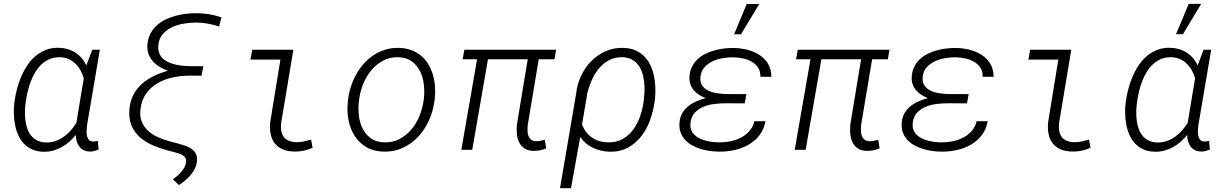

<svg xmlns="http://www.w3.org/2000/svg" viewBox="-20 -791 6496 1014"><path d="M507.3 -528.3 439.5 -128.4Q438.5 -118.2 437.5 -104Q436.5 -89.8 438.7 -76.7Q440.9 -63.5 448 -54Q455.1 -44.4 470.2 -43.9Q477.1 -43.5 483.4 -44.7Q489.7 -45.9 496.6 -46.9L500.5 -1Q489.7 3.4 479.2 6.3Q468.8 9.3 456.5 9.3Q437 9.3 422.9 2.4Q408.7 -4.4 399.4 -16.4Q390.1 -28.3 385.5 -44.2Q380.9 -60.1 380.4 -78.1Q363.8 -58.1 345 -41.5Q326.2 -24.9 304.4 -13.2Q282.7 -1.5 258.5 4.9Q234.4 11.2 207.5 10.3Q173.3 9.3 147.9 -2.7Q122.6 -14.6 104.7 -33.9Q86.9 -53.2 75.7 -78.9Q64.5 -104.5 59.1 -132.8Q53.7 -161.1 53 -190.7Q52.2 -220.2 55.7 -248L57.1 -258.8Q61.5 -290 70.3 -323.2Q79.1 -356.4 92.5 -387.7Q106 -418.9 124.8 -446.8Q143.6 -474.6 168 -495.4Q192.4 -516.1 223.1 -527.8Q253.9 -539.6 291 -538.6Q339.4 -537.6 377.4 -513.4Q415.5 -489.3 436 -445.8L467.3 -528.3ZM115.2 -246.6Q112.3 -226.1 111.8 -202.6Q111.3 -179.2 114 -156.5Q116.7 -133.8 123.8 -112.8Q130.9 -91.8 143.6 -75.7Q156.2 -59.6 175.3 -49.6Q194.3 -39.6 221.2 -38.6Q248 -37.6 271.7 -45.7Q295.4 -53.7 315.7 -67.9Q335.9 -82 352.8 -101.1Q369.6 -120.1 383.3 -142.1L422.4 -377.4Q416 -399.9 405 -419.7Q394 -439.5 378.4 -454.6Q362.8 -469.7 342.8 -478.8Q322.8 -487.8 298.3 -488.8Q268.1 -489.7 243.7 -479.7Q219.2 -469.7 200.2 -452.1Q181.2 -434.6 167 -411.1Q152.8 -387.7 142.8 -361.6Q132.8 -335.4 126.5 -308.3Q120.1 -281.2 116.7 -256.8Z M1137.2 -650.9Q1108.4 -660.6 1078.9 -666Q1049.3 -671.4 1018.6 -671.9Q988.8 -671.9 955.1 -667Q921.4 -662.1 891.8 -648.9Q862.3 -635.7 841.3 -612.8Q820.3 -589.8 816.4 -553.7Q814 -529.8 820.3 -512.2Q826.7 -494.6 839.4 -482.4Q852.1 -470.2 869.6 -462.4Q887.2 -454.6 906.7 -450Q926.3 -445.3 946.5 -443.6Q966.8 -441.9 984.9 -441.4H1053.7L1044.4 -391.1L982.9 -391.6Q938.5 -391.6 894.3 -382.6Q850.1 -373.5 813.5 -352.5Q776.9 -331.5 752 -297.1Q727.1 -262.7 721.7 -212.4Q717.3 -174.8 729.2 -147Q741.2 -119.1 763.4 -99.1Q785.6 -79.1 815.4 -65.9Q845.2 -52.7 877 -44.4L920.9 -32.7Q939 -27.8 957.5 -21.7Q976.1 -15.6 990.5 -5.9Q1004.9 3.9 1013.4 19Q1022 34.2 1020.5 57.1Q1019 78.1 1010.3 96.9Q1001.5 115.7 987.8 132.1Q974.1 148.4 957.8 162.1Q941.4 175.8 924.8 186.5L893.6 156.2Q904.8 147.5 916.5 137.5Q928.2 127.4 938.2 115.7Q948.2 104 955.1 90.8Q961.9 77.6 962.9 62Q963.9 49.3 957.8 41Q951.7 32.7 942.1 27.1Q932.6 21.5 920.9 18.3Q909.2 15.1 899.4 12.2L869.1 4.4Q826.2 -6.8 787.1 -23.7Q748 -40.5 719 -66.2Q689.9 -91.8 674.6 -127.9Q659.2 -164.1 663.6 -214.8Q667 -257.8 684.8 -291Q702.6 -324.2 730.2 -348.6Q757.8 -373 793 -389.9Q828.1 -406.7 866.7 -417.5Q843.8 -425.3 823.5 -437.5Q803.2 -449.7 788.3 -466.3Q773.4 -482.9 765.1 -504.2Q756.8 -525.4 758.3 -551.8Q760.3 -584.5 772.7 -609.9Q785.2 -635.3 805.2 -654.3Q825.2 -673.3 850.8 -686.3Q876.5 -699.2 905 -707Q933.6 -714.8 963.1 -718.3Q992.7 -721.7 1020 -721.2Q1053.7 -721.2 1085.9 -715.6Q1118.2 -710 1149.4 -699.2Z M1312 -528.3H1529.3L1464.8 -141.1Q1459.5 -93.8 1479.2 -67.1Q1499 -40.5 1547.9 -40Q1567.4 -40 1585.9 -44.2Q1604.5 -48.3 1623 -53.7L1630.9 -10.7Q1585 10.7 1534.7 9.3Q1499 8.8 1473.4 -2.2Q1447.8 -13.2 1431.9 -33Q1416 -52.7 1409.9 -80.8Q1403.8 -108.9 1406.7 -143.6L1460.9 -476.1H1302.7Z M1818.8 -268.6Q1823.2 -303.2 1834.5 -336.9Q1845.7 -370.6 1862.8 -400.9Q1879.9 -431.2 1903.1 -456.8Q1926.3 -482.4 1954.6 -500.7Q1982.9 -519 2016.1 -529.1Q2049.3 -539.1 2087.4 -538.1Q2123.5 -537.1 2152.6 -526.1Q2181.6 -515.1 2203.9 -496.6Q2226.1 -478 2241.5 -452.6Q2256.8 -427.2 2265.6 -398.2Q2274.4 -369.1 2277.1 -337.4Q2279.8 -305.7 2276.4 -273.4L2274.4 -256.8Q2267.6 -204.6 2245.8 -156Q2224.1 -107.4 2189.7 -70.1Q2155.3 -32.7 2108.6 -10.7Q2062 11.2 2005.9 9.8Q1952.1 8.3 1913.8 -14.6Q1875.5 -37.6 1852.3 -74.5Q1829.1 -111.3 1820.3 -158Q1811.5 -204.6 1816.9 -252.4ZM1875 -252Q1871.1 -216.3 1875.5 -179.2Q1879.9 -142.1 1895.5 -111.3Q1911.1 -80.6 1938.7 -60.5Q1966.3 -40.5 2008.8 -39.1Q2053.7 -37.6 2089.8 -56.6Q2126 -75.7 2152.3 -106.9Q2178.7 -138.2 2194.8 -177.7Q2210.9 -217.3 2216.8 -257.3L2218.8 -272.9Q2222.7 -308.6 2218.3 -346.2Q2213.9 -383.8 2198.2 -415Q2182.6 -446.3 2154.8 -466.8Q2127 -487.3 2084.5 -488.8Q2039.1 -490.2 2003.2 -470.7Q1967.3 -451.2 1940.9 -419.7Q1914.6 -388.2 1898.4 -348.1Q1882.3 -308.1 1877 -268.6Z M2908.2 -478H2825.2L2767.1 -130.9Q2765.6 -117.2 2765.9 -102.3Q2766.1 -87.4 2770.3 -75Q2774.4 -62.5 2783.9 -54.2Q2793.5 -45.9 2811 -45.4Q2822.8 -44.9 2834.5 -47.6Q2846.2 -50.3 2857.4 -52.7L2864.7 -7.8Q2833 6.3 2798.3 5.9Q2768.1 5.4 2749.8 -7.1Q2731.4 -19.5 2721.7 -39.3Q2711.9 -59.1 2709.7 -83.7Q2707.5 -108.4 2710 -133.8L2767.1 -478H2557.1L2474.1 0H2416.5L2499.5 -478H2423.3L2432.6 -528.3H2917Z M3437 -252.4Q3430.2 -204.6 3413.3 -157.2Q3396.5 -109.9 3367.4 -72.3Q3338.4 -34.7 3297.1 -11.7Q3255.9 11.2 3200.7 10.3Q3154.3 9.3 3112.8 -9.8Q3071.3 -28.8 3044.4 -67.9L2995.6 203.1H2937.5L3022 -292H3022.9V-297.4Q3027.8 -345.7 3048.6 -389.9Q3069.3 -434.1 3102.1 -467.5Q3134.8 -501 3178 -520.3Q3221.2 -539.6 3272 -538.1Q3309.1 -537.1 3336.7 -524.7Q3364.3 -512.2 3384 -491.9Q3403.8 -471.7 3416 -444.6Q3428.2 -417.5 3434.3 -387.5Q3440.4 -357.4 3441.2 -325.4Q3441.9 -293.5 3438.5 -263.2ZM3380.4 -262.7Q3382.8 -284.7 3383.8 -309.6Q3384.8 -334.5 3381.8 -359.4Q3378.9 -384.3 3371.6 -407.2Q3364.3 -430.2 3350.8 -448Q3337.4 -465.8 3317.1 -476.8Q3296.9 -487.8 3268.1 -488.8Q3226.1 -489.7 3194.6 -472.2Q3163.1 -454.6 3140.4 -426Q3117.7 -397.5 3102.8 -361.8Q3087.9 -326.2 3079.1 -291H3080.6L3053.7 -132.8Q3071.3 -88.4 3106.9 -64.2Q3142.6 -40 3190.9 -39.1Q3235.4 -38.1 3268.3 -56.9Q3301.3 -75.7 3324 -106.4Q3346.7 -137.2 3360.1 -175.8Q3373.5 -214.4 3378.9 -252.4Z M3814.5 -245.6Q3786.6 -245.6 3755.1 -242.2Q3723.6 -238.8 3696 -227.5Q3668.5 -216.3 3649.2 -195.6Q3629.9 -174.8 3626.5 -140.1Q3624.5 -120.1 3630.6 -104.7Q3636.7 -89.4 3648.2 -78.4Q3659.7 -67.4 3675.3 -59.8Q3690.9 -52.2 3708.3 -47.9Q3725.6 -43.5 3743.2 -41.3Q3760.7 -39.1 3776.4 -39.1Q3805.7 -38.6 3835.7 -44.4Q3865.7 -50.3 3891.8 -63.5Q3918 -76.7 3937.3 -98.4Q3956.5 -120.1 3964.4 -150.9H4022.5Q4014.6 -106.9 3990.2 -75.9Q3965.8 -44.9 3931.4 -25.6Q3897 -6.3 3856 2.2Q3814.9 10.7 3774.4 9.8Q3751.5 9.3 3726.8 5.9Q3702.1 2.4 3678.7 -4.9Q3655.3 -12.2 3634.5 -23.9Q3613.8 -35.6 3598.4 -52.2Q3583 -68.8 3574.7 -90.8Q3566.4 -112.8 3568.4 -141.1Q3570.3 -170.4 3582.5 -192.1Q3594.7 -213.9 3614 -229.5Q3633.3 -245.1 3657.5 -255.6Q3681.6 -266.1 3707 -272.9Q3688.5 -279.8 3672.4 -290Q3656.2 -300.3 3644.5 -314Q3632.8 -327.6 3626.5 -345Q3620.1 -362.3 3621.1 -383.8Q3622.6 -413.6 3633.8 -436.8Q3645 -460 3663.1 -477.3Q3681.2 -494.6 3704.6 -506.3Q3728 -518.1 3753.9 -525.1Q3779.8 -532.2 3806.6 -535.2Q3833.5 -538.1 3858.4 -537.6Q3893.6 -536.6 3928.5 -527.8Q3963.4 -519 3991.2 -500.7Q4019 -482.4 4036.4 -453.9Q4053.7 -425.3 4053.7 -385.3L3995.6 -385.7Q3996.6 -414.1 3983.9 -433.3Q3971.2 -452.6 3950.7 -464.6Q3930.2 -476.6 3905 -482.2Q3879.9 -487.8 3856 -488.3Q3830.1 -488.8 3800.8 -484.4Q3771.5 -480 3745.6 -468.3Q3719.7 -456.5 3701.2 -436.5Q3682.6 -416.5 3679.2 -385.3Q3676.3 -356.4 3689 -338.6Q3701.7 -320.8 3722.7 -311.3Q3743.7 -301.8 3769 -298.3Q3794.4 -294.9 3815.9 -294.4L3921.9 -293.9L3913.1 -245.1ZM3923.8 -770H3989.7L3893.6 -609.9H3856.9Z M4668.9 -478H4585.9L4527.8 -130.9Q4526.4 -117.2 4526.6 -102.3Q4526.9 -87.4 4531 -75Q4535.2 -62.5 4544.7 -54.2Q4554.2 -45.9 4571.8 -45.4Q4583.5 -44.9 4595.2 -47.6Q4606.9 -50.3 4618.2 -52.7L4625.5 -7.8Q4593.8 6.3 4559.1 5.9Q4528.8 5.4 4510.5 -7.1Q4492.2 -19.5 4482.4 -39.3Q4472.7 -59.1 4470.5 -83.7Q4468.3 -108.4 4470.7 -133.8L4527.8 -478H4317.9L4234.9 0H4177.2L4260.3 -478H4184.1L4193.4 -528.3H4677.7Z M4988.3 -245.6Q4960.4 -245.6 4929 -242.2Q4897.5 -238.8 4869.9 -227.5Q4842.3 -216.3 4823 -195.6Q4803.7 -174.8 4800.3 -140.1Q4798.3 -120.1 4804.4 -104.7Q4810.5 -89.4 4822 -78.4Q4833.5 -67.4 4849.1 -59.8Q4864.7 -52.2 4882.1 -47.9Q4899.4 -43.5 4917 -41.3Q4934.6 -39.1 4950.2 -39.1Q4979.5 -38.6 5009.5 -44.4Q5039.6 -50.3 5065.7 -63.5Q5091.8 -76.7 5111.1 -98.4Q5130.4 -120.1 5138.2 -150.9H5196.3Q5188.5 -106.9 5164.1 -75.9Q5139.6 -44.9 5105.2 -25.6Q5070.8 -6.3 5029.8 2.2Q4988.8 10.7 4948.2 9.8Q4925.3 9.3 4900.6 5.9Q4876 2.4 4852.5 -4.9Q4829.1 -12.2 4808.3 -23.9Q4787.6 -35.6 4772.2 -52.2Q4756.8 -68.8 4748.5 -90.8Q4740.2 -112.8 4742.2 -141.1Q4744.1 -170.4 4756.3 -192.1Q4768.6 -213.9 4787.8 -229.5Q4807.1 -245.1 4831.3 -255.6Q4855.5 -266.1 4880.9 -272.9Q4862.3 -279.8 4846.2 -290Q4830.1 -300.3 4818.4 -314Q4806.6 -327.6 4800.3 -345Q4793.9 -362.3 4794.9 -383.8Q4796.4 -413.6 4807.6 -436.8Q4818.8 -460 4836.9 -477.3Q4855 -494.6 4878.4 -506.3Q4901.9 -518.1 4927.7 -525.1Q4953.6 -532.2 4980.5 -535.2Q5007.3 -538.1 5032.2 -537.6Q5067.4 -536.6 5102.3 -527.8Q5137.2 -519 5165 -500.7Q5192.9 -482.4 5210.2 -453.9Q5227.5 -425.3 5227.5 -385.3L5169.4 -385.7Q5170.4 -414.1 5157.7 -433.3Q5145 -452.6 5124.5 -464.6Q5104 -476.6 5078.9 -482.2Q5053.7 -487.8 5029.8 -488.3Q5003.9 -488.8 4974.6 -484.4Q4945.3 -480 4919.4 -468.3Q4893.6 -456.5 4875 -436.5Q4856.4 -416.5 4853 -385.3Q4850.1 -356.4 4862.8 -338.6Q4875.5 -320.8 4896.5 -311.3Q4917.5 -301.8 4942.9 -298.3Q4968.3 -294.9 4989.7 -294.4L5095.7 -293.9L5086.9 -245.1Z M5420.4 -528.3H5637.7L5573.2 -141.1Q5567.9 -93.8 5587.6 -67.1Q5607.4 -40.5 5656.2 -40Q5675.8 -40 5694.3 -44.2Q5712.9 -48.3 5731.4 -53.7L5739.3 -10.7Q5693.4 10.7 5643.1 9.3Q5607.4 8.8 5581.8 -2.2Q5556.2 -13.2 5540.3 -33Q5524.4 -52.7 5518.3 -80.8Q5512.2 -108.9 5515.1 -143.6L5569.3 -476.1H5411.1Z M6376.5 -528.3 6308.6 -128.4Q6307.6 -118.2 6306.6 -104Q6305.7 -89.8 6307.9 -76.7Q6310.1 -63.5 6317.1 -54Q6324.2 -44.4 6339.4 -43.9Q6346.2 -43.5 6352.5 -44.7Q6358.9 -45.9 6365.7 -46.9L6369.6 -1Q6358.9 3.4 6348.4 6.3Q6337.9 9.3 6325.7 9.3Q6306.2 9.3 6292 2.4Q6277.8 -4.4 6268.6 -16.4Q6259.3 -28.3 6254.6 -44.2Q6250 -60.1 6249.5 -78.1Q6232.9 -58.1 6214.1 -41.5Q6195.3 -24.9 6173.6 -13.2Q6151.9 -1.5 6127.7 4.9Q6103.5 11.2 6076.7 10.3Q6042.5 9.3 6017.1 -2.7Q5991.7 -14.6 5973.9 -33.9Q5956.1 -53.2 5944.8 -78.9Q5933.6 -104.5 5928.2 -132.8Q5922.9 -161.1 5922.1 -190.7Q5921.4 -220.2 5924.8 -248L5926.3 -258.8Q5930.7 -290 5939.5 -323.2Q5948.2 -356.4 5961.7 -387.7Q5975.1 -418.9 5993.9 -446.8Q6012.7 -474.6 6037.1 -495.4Q6061.5 -516.1 6092.3 -527.8Q6123 -539.6 6160.2 -538.6Q6208.5 -537.6 6246.6 -513.4Q6284.7 -489.3 6305.2 -445.8L6336.4 -528.3ZM5984.4 -246.6Q5981.4 -226.1 5981 -202.6Q5980.5 -179.2 5983.2 -156.5Q5985.8 -133.8 5992.9 -112.8Q6000 -91.8 6012.7 -75.7Q6025.4 -59.6 6044.4 -49.6Q6063.5 -39.6 6090.3 -38.6Q6117.2 -37.6 6140.9 -45.7Q6164.6 -53.7 6184.8 -67.9Q6205.1 -82 6221.9 -101.1Q6238.8 -120.1 6252.4 -142.1L6291.5 -377.4Q6285.2 -399.9 6274.2 -419.7Q6263.2 -439.5 6247.6 -454.6Q6231.9 -469.7 6211.9 -478.8Q6191.9 -487.8 6167.5 -488.8Q6137.2 -489.7 6112.8 -479.7Q6088.4 -469.7 6069.3 -452.1Q6050.3 -434.6 6036.1 -411.1Q6022 -387.7 6012 -361.6Q6002 -335.4 5995.6 -308.3Q5989.3 -281.2 5985.8 -256.8ZM6257.8 -770.5H6323.7L6227.5 -610.4H6190.9Z"/></svg>

Font: Roboto Mono Light
Style: Italic
Weight: 300
Designer: Google
Version: Version 2.000985; 2015; ttfautohint (v1.3)